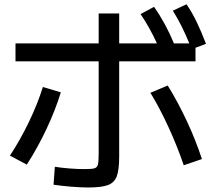

<svg xmlns="http://www.w3.org/2000/svg" viewBox="-20 -832 978 877"><path d="M224.6 11.7 230.5 -70.3Q259.8 -65.4 297.6 -62.5Q335.4 -59.6 363.3 -59.6Q398.4 -59.6 410.9 -63Q423.3 -66.4 427 -79.6Q430.7 -92.8 430.7 -128.9V-551.8H50.8V-633.8H430.7V-770.5H524.4V-633.8H696.8Q663.1 -707.5 622.1 -767.6L683.6 -800.8Q736.3 -726.1 774.4 -633.8H844.7Q810.5 -717.8 769.5 -783.2L832 -812.5Q858.4 -773.4 878.9 -730.7Q899.4 -688 920.9 -631.8L873 -613.8V-551.8H524.4V-118.2Q524.4 -56.2 513.4 -26.9Q502.4 2.4 473.1 13.4Q443.8 24.4 381.8 24.4Q351.6 24.4 305.9 20.8Q260.3 17.1 224.6 11.7ZM175.8 -434.6 257.8 -410.2Q233.9 -331.5 193.6 -245.4Q153.3 -159.2 102.5 -80.1L25.4 -121.1Q73.7 -194.8 113 -276.9Q152.3 -358.9 175.8 -434.6ZM667 -408.2 746.1 -441.4Q793 -365.7 833.7 -278.3Q874.5 -190.9 902.3 -105.5L819.3 -77.1Q790.5 -162.1 750.2 -250Q710 -337.9 667 -408.2Z"/></svg>

Font: Pretendard Medium
Style: Regular
Weight: 500
Designer: Base glyphs from Inter by Rasmus Andersson; Hangeul glyphs from Noto Sans CJK(Source Han Sans) by Jang Soo-young and Kan
Foundry: Kil Hyung-jin
Version: Version 1.309